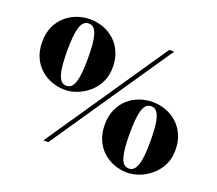

<svg xmlns="http://www.w3.org/2000/svg" viewBox="-127 -937 1273 1124"><g transform="rotate(20 510.0 -375.0)"><path d="M239 0 750.5 -750H781L269.5 0ZM255.5 -320.5Q213 -320.5 173.5 -334.8Q134 -349 102.8 -376.8Q71.5 -404.5 53.2 -445.5Q35 -486.5 35 -540Q35 -593.5 53.2 -634.5Q71.5 -675.5 102.8 -703.5Q134 -731.5 173.5 -745.8Q213 -760 255.5 -760Q298 -760 337.2 -745.8Q376.5 -731.5 407.5 -703.5Q438.5 -675.5 456.5 -634.5Q474.5 -593.5 474.5 -540Q474.5 -486.5 453.8 -445.5Q433 -404.5 399.8 -376.8Q366.5 -349 328.5 -334.8Q290.5 -320.5 255.5 -320.5ZM255.5 -346Q274 -346 286.2 -358Q298.5 -370 306 -394.2Q313.5 -418.5 316.8 -455Q320 -491.5 320 -540Q320 -589 316.8 -625.2Q313.5 -661.5 306 -685.8Q298.5 -710 286.2 -722Q274 -734 255.5 -734Q237 -734 224.5 -722Q212 -710 204.5 -685.8Q197 -661.5 193.8 -625.2Q190.5 -589 190.5 -540Q190.5 -491.5 193.8 -455Q197 -418.5 204.5 -394.2Q212 -370 224.5 -358Q237 -346 255.5 -346ZM764.5 10Q722 10 682.5 -4.2Q643 -18.5 612 -46.5Q581 -74.5 563 -115.5Q545 -156.5 545 -210Q545 -263.5 563 -304.5Q581 -345.5 612 -373.5Q643 -401.5 682.5 -415.8Q722 -430 764.5 -430Q807 -430 846.5 -415.8Q886 -401.5 917.2 -373.5Q948.5 -345.5 966.8 -304.5Q985 -263.5 985 -210Q985 -156.5 964 -115.5Q943 -74.5 909.5 -46.5Q876 -18.5 837.8 -4.2Q799.5 10 764.5 10ZM764.5 -16Q783 -16 795.2 -28Q807.5 -40 815.2 -64.2Q823 -88.5 826.2 -125Q829.5 -161.5 829.5 -210Q829.5 -259 826.2 -295.2Q823 -331.5 815.2 -355.8Q807.5 -380 795.2 -392Q783 -404 764.5 -404Q746 -404 733.5 -392Q721 -380 713.8 -355.8Q706.5 -331.5 703.2 -295.2Q700 -259 700 -210Q700 -161.5 703.2 -125Q706.5 -88.5 713.8 -64.2Q721 -40 733.5 -28Q746 -16 764.5 -16Z"/></g></svg>

Font: Bodoni Moda SC 9pt
Style: Bold
Weight: 700
Designer: Owen Earl
Foundry: indestructible type
Version: Version 2.005